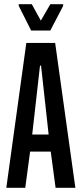

<svg xmlns="http://www.w3.org/2000/svg" viewBox="-20 -892 387 912"><path d="M10 0 105 -688H242L338 0H244L221 -172H123L100 0ZM133 -253H211L175 -580H170ZM128 -747 69 -864V-872H131L174 -794L219 -872H280V-864L219 -747Z"/></svg>

Font: Saira Ultra Condensed SemiBold
Style: Regular
Weight: 600
Width: 1
Designer: Hector Gatti with collaboration of the Omnibus-Type team
Foundry: Omnibus-Type
Version: Version 1.001; ttfautohint (v1.8)